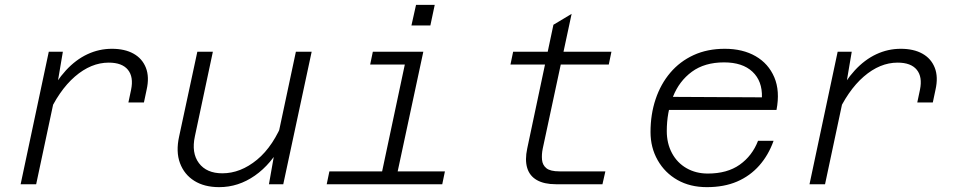

<svg xmlns="http://www.w3.org/2000/svg" viewBox="-20 -759 3940 791"><path d="M509 -337 520 -389Q531 -442 507 -471.5Q483 -501 428 -501Q355 -501 288.5 -443.5Q222 -386 174 -277L178 -360Q211 -425 251.5 -469Q292 -513 340 -535.5Q388 -558 441 -558Q494 -558 530 -538Q566 -518 581 -480Q596 -442 584 -389L573 -337ZM65 0 181 -546H239L215 -404L129 0Z M857 -546 783 -198Q768 -129 799.5 -87Q831 -45 896 -45Q971 -45 1039 -101Q1107 -157 1150 -268L1143 -169Q1098 -83 1030 -35.5Q962 12 883 12Q822 12 780.5 -14Q739 -40 721.5 -87Q704 -134 718 -197L793 -546ZM1264 -546 1147 0H1088L1113 -142L1199 -546Z M1543 0 1659 -546H1724L1607 0ZM1326 0 1337 -53H1813L1802 0ZM1505 -493 1516 -546H1692L1680 -493ZM1675 -654 1694 -739H1771L1753 -654Z M2270 0Q2222 0 2192 -17Q2162 -34 2152 -67Q2142 -100 2152 -147L2260 -657L2335 -702L2216 -147Q2211 -123 2213 -101Q2215 -79 2231 -66Q2247 -53 2285 -53H2474L2462 0ZM2083 -493 2094 -546H2499L2488 -493Z M2892 12Q2823 12 2771 -17.5Q2719 -47 2689.5 -99Q2660 -151 2660 -215Q2660 -288 2681 -350.5Q2702 -413 2741.5 -459.5Q2781 -506 2837.5 -532Q2894 -558 2966 -558Q3040 -558 3093 -527.5Q3146 -497 3170 -440.5Q3194 -384 3179 -306H2723L2734 -360L3119 -358Q3121 -425 3080 -463.5Q3039 -502 2963 -502Q2883 -502 2830.5 -463.5Q2778 -425 2752.5 -360.5Q2727 -296 2727 -219Q2727 -168 2748.5 -128Q2770 -88 2808.5 -66Q2847 -44 2896 -44Q2976 -44 3027.5 -80.5Q3079 -117 3103 -179H3167Q3146 -120 3108 -77Q3070 -34 3016.5 -11Q2963 12 2892 12Z M3759 -337 3770 -389Q3781 -442 3757 -471.5Q3733 -501 3678 -501Q3605 -501 3538.5 -443.5Q3472 -386 3424 -277L3428 -360Q3461 -425 3501.5 -469Q3542 -513 3590 -535.5Q3638 -558 3691 -558Q3744 -558 3780 -538Q3816 -518 3831 -480Q3846 -442 3834 -389L3823 -337ZM3315 0 3431 -546H3489L3465 -404L3379 0Z"/></svg>

Font: Azeret Mono Thin ExtraLight
Style: Italic
Weight: 250
Italic angle: -12°
Version: Version 1.002